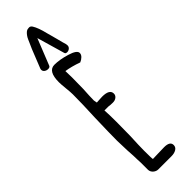

<svg xmlns="http://www.w3.org/2000/svg" viewBox="-296 -863 876 876"><g transform="rotate(-45 142.0 -424.5)"><path d="M72 -18V-44V-64Q71 -73 71 -85Q71 -106 68 -149L66 -213Q66 -262 69 -359Q73 -446 73 -505Q73 -519 70 -547Q67 -576 67 -589Q67 -660 109 -660Q142 -660 185.5 -647Q229 -634 229 -616Q229 -606 220.5 -597.5Q212 -589 200 -584Q158 -599 124 -604Q125 -589 125 -561Q125 -521 124 -489Q121 -441 121 -417L124 -401L140 -402Q148 -403 160 -403Q208 -403 208 -375Q208 -364 199 -356.5Q190 -349 176 -349Q158 -349 148 -351H123Q125 -325 125 -275Q125 -225 124 -185Q121 -124 121 -94Q121 -38 123 -38L156 -39Q173 -40 197 -40Q235 -40 235 -16Q235 -2 222.5 5.5Q210 13 192 13H107Q94 13 83.5 4Q73 -5 72 -18ZM179 -666 140 -801 89 -673Q86 -666 75 -666Q65 -666 57.5 -671.5Q50 -677 50 -686Q50 -692 52 -695L87 -783Q91 -791 99 -810Q107 -829 111 -836Q122 -854 134 -860Q142 -862 148 -862Q156 -862 162 -853Q176 -831 187 -785L200 -737Q209 -701 213 -689Q214 -686 214 -680Q214 -671 207 -665Q200 -659 191 -659Q181 -659 179 -666Z"/></g></svg>

Font: Amatic SC
Style: Bold
Weight: 700
Designer: Multiple Designers
Foundry: Vernon Adams
Version: Version 2.505